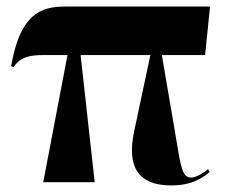

<svg xmlns="http://www.w3.org/2000/svg" viewBox="-20 -556 692 586"><path d="M112 0H269L226 -388H439L390 -158C365 -44 404 10 503 10C545 10 584 0 620 -31L615 -40C601 -27 576 -14 564 -14C535 -14 532 -47 515 -148L474 -388H606L621 -536H179C103 -536 41 -512 14 -354L21 -351C41 -380 65 -388 114 -388H186Z"/></svg>

Font: Noto Serif Display ExtraCondensed ExtraBold
Style: Regular
Weight: 800
Width: 2
Designer: Monotype Design Team
Foundry: Monotype Imaging Inc.
Version: Version 2.009